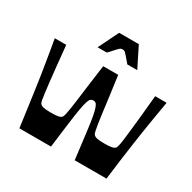

<svg xmlns="http://www.w3.org/2000/svg" viewBox="-152 -836 989 989"><g transform="rotate(30 342.5 -341.5)"><path d="M84 0Q75 -66 68 -117Q61 -168 55 -211Q49 -254 42.5 -296.5Q36 -339 28 -386.5Q20 -434 10 -493H78Q85 -424 90 -372.5Q95 -321 99.5 -283.5Q104 -246 107 -222Q110 -198 112.5 -185Q115 -172 118 -167Q125 -157 140.5 -154Q156 -151 184 -151Q212 -151 227.5 -154Q243 -157 249 -167Q252 -172 255 -186Q258 -200 262 -224.5Q266 -249 270.5 -286.5Q275 -324 282 -375.5Q289 -427 298 -493H387Q396 -427 403 -375.5Q410 -324 414.5 -286.5Q419 -249 423 -224.5Q427 -200 430 -186Q433 -172 436 -167Q443 -157 458.5 -154Q474 -151 501 -151Q530 -151 545.5 -154Q561 -157 568 -167Q570 -172 573 -185Q576 -198 579 -222Q582 -246 586 -283.5Q590 -321 595.5 -372.5Q601 -424 607 -493H675Q665 -434 657 -386.5Q649 -339 642.5 -296.5Q636 -254 630 -211Q624 -168 617 -117Q610 -66 602 0H413Q402 -88 395 -146Q388 -204 382 -238Q376 -272 370 -288.5Q364 -305 358 -310Q352 -315 343 -315Q334 -315 327.5 -310Q321 -305 315.5 -288.5Q310 -272 304 -238Q298 -204 290.5 -146Q283 -88 272 0ZM224 -563 283 -683H400L460 -563H401Q378 -590 368 -601.5Q358 -613 353.5 -615.5Q349 -618 342 -618Q335 -618 330 -615.5Q325 -613 314.5 -601.5Q304 -590 279 -563Z"/></g></svg>

Font: Ojuju ExtraLight
Style: Bold
Weight: 700
Version: Version 1.000